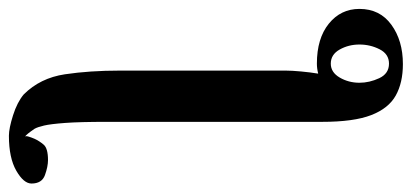

<svg xmlns="http://www.w3.org/2000/svg" viewBox="-278 -466 947 442"><g transform="rotate(90 196.0 -244.5)"><path d="M-5 -598Q-5 -645 31.5 -671.5Q68 -698 122 -698Q165 -698 194.5 -681.5Q224 -665 239.5 -625Q255 -585 255 -512V-17Q255 46 257.5 79.5Q260 113 263.5 128Q267 143 271 150Q284 169 289 172Q287 170 289 163.5Q291 157 294 150Q299 139 307.5 129Q316 119 343 119Q358 119 377.5 126Q397 133 397 157Q397 175 367.5 192Q338 209 287 209Q270 209 240 199.5Q210 190 192 175Q154 137 145.5 80Q137 23 137 -47V-428Q137 -442 139 -463.5Q141 -485 144 -503Q132 -500 121 -500Q63 -500 29 -527.5Q-5 -555 -5 -598ZM165 -598Q165 -621 154.5 -643.5Q144 -666 121 -666Q99 -666 88 -644.5Q77 -623 77 -598Q77 -573 88.5 -552.5Q100 -532 121 -532Q141 -532 153 -552.5Q165 -573 165 -598Z"/></g></svg>

Font: Libertinus Serif SemiBold
Style: Regular
Weight: 600
Designer: Philipp H. Poll, Khaled Hosny
Foundry: Caleb Maclennan
Version: Version 7.051;RELEASE